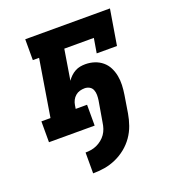

<svg xmlns="http://www.w3.org/2000/svg" viewBox="-134 -626 868 952"><g transform="rotate(-20 300.0 -150.0)"><path d="M195 220V110Q210 110 225 107.5Q240 105 254.5 98.5Q269 92 282 81.5Q295 71 304 58Q313 45 318 30Q323 15 325 0Q330 -28 334.5 -55.5Q339 -83 344 -111Q346 -125 346 -139Q346 -153 341 -165.5Q336 -178 324.5 -184.5Q313 -191 299 -191Q286 -191 273.5 -187.5Q261 -184 250.5 -175Q240 -166 234 -154Q228 -142 226 -129L223 -110H283V0H42V-110H90L139 -410H106V-520H553L522 -333H415L428 -410H272L246 -250Q254 -262 265 -272.5Q276 -283 289 -290Q302 -297 315.5 -299.5Q329 -302 343 -302Q368 -302 391 -294.5Q414 -287 432 -272Q450 -257 460.5 -236Q471 -215 475.5 -191.5Q480 -168 479 -143Q478 -118 474 -93L459 0Q454 30 443.5 60Q433 90 414.5 116.5Q396 143 370.5 163.5Q345 184 315.5 197Q286 210 255.5 215Q225 220 195 220Z"/></g></svg>

Font: Iosevka Etoile XBdObl
Style: Regular
Weight: 800
Italic angle: -9°
Designer: Belleve Invis
Foundry: Belleve Invis
Version: Version 15.5.2; ttfautohint (v1.8.4)